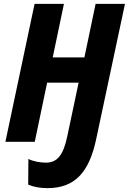

<svg xmlns="http://www.w3.org/2000/svg" viewBox="-20 -734 667 994"><path d="M226 240C369 240 442 156 478 -14L627 -714H475L417 -437H253L311 -714H159L8 0H160L224 -306H387L328 -27C308 68 277 108 218 108C189 108 153 102 127 89L126 222C154 234 189 240 226 240Z"/></svg>

Font: Noto Sans Display SemiCondensed Extra
Style: Italic
Weight: 800
Width: 4
Italic angle: -12°
Designer: Monotype Design Team
Foundry: Monotype Imaging Inc.
Version: Version 1.900